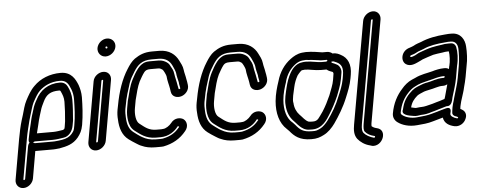

<svg xmlns="http://www.w3.org/2000/svg" viewBox="-56 -887 3044 1221"><g transform="rotate(-5 1465.5 -276.0)"><path d="M142 -101C144 -102 145 -102 146 -102H259C286 -102 311 -107 331 -110C362 -114 387 -145 393 -180L399 -213V-215C403 -260 406 -304 406 -345C406 -379 396 -408 385 -430C378 -446 362 -461 336 -461C261 -461 208 -423 179 -364C169 -347 159 -326 152 -300L142 -268C139 -258 136 -248 134 -238L127 -208C121 -184 113 -151 108 -122C108 -122 97 -76 142 -101ZM163 -152C167 -170 172 -188 176 -204L183 -234C185 -243 188 -252 191 -262L201 -294C207 -316 215 -330 224 -349C244 -391 270 -411 327 -411C333 -411 335 -410 338 -403C347 -383 355 -365 355 -337C355 -298 352 -254 348 -212L343 -180C340 -164 340 -164 329 -159C308 -156 287 -152 268 -152ZM56 137C53 137 51 134 52 131L97 -126C104 -166 114 -203 123 -239L132 -270C142 -301 149 -330 159 -350C175 -380 190 -406 206 -421C236 -449 278 -472 337 -472C379 -472 392 -447 406 -411C413 -392 417 -372 417 -348C416 -293 415 -240 404 -180C398 -147 397 -148 382 -129C369 -113 346 -101 318 -97C312 -96 302 -95 297 -94L278 -92C272 -91 264 -91 257 -91H144C141 -91 108 -121 99 -71L63 131C62 134 59 137 56 137ZM48 187C79 187 108 161 113 131L143 -41H248C257 -41 265 -41 274 -42L294 -44H296C346 -53 386 -63 419 -103C436 -125 447 -143 454 -180C465 -245 467 -301 468 -356C468 -387 462 -411 454 -435C439 -472 416 -522 346 -522C277 -522 216 -497 174 -454C147 -428 130 -395 115 -367C100 -339 93 -306 84 -276L74 -244C63 -208 55 -169 47 -126L2 131C-3 161 17 187 48 187Z M601 -450C601 -452 605 -455 608 -455C611 -455 612 -452 612 -450L545 -67C544 -64 541 -61 538 -61C535 -61 533 -64 534 -67ZM551 -450 484 -67C479 -37 498 -11 529 -11C560 -11 590 -37 595 -67L662 -450C667 -481 647 -505 617 -505C587 -505 556 -481 551 -450ZM651 -664C660 -664 660 -651 651 -651C643 -651 642 -664 651 -664ZM642 -601C672 -601 702 -625 708 -656C714 -688 691 -714 659 -714C629 -714 600 -690 594 -659C589 -629 610 -601 642 -601Z M779 -420C789 -447 800 -465 815 -489C840 -529 867 -557 929 -557H974C1021 -557 1045 -536 1059 -507C1066 -493 1076 -470 1078 -458C1080 -434 1087 -413 1090 -398C1090 -387 1092 -383 1092 -381L1096 -360C1097 -356 1096 -355 1092 -354C1087 -352 1085 -354 1085 -357L1081 -377C1077 -404 1069 -431 1066 -454C1064 -476 1053 -492 1049 -499C1046 -505 1040 -521 1025 -530C1012 -538 998 -546 972 -546H927C911 -546 891 -547 872 -535C863 -530 852 -522 840 -507C822 -484 811 -463 799 -440C778 -399 769 -353 758 -311C758 -310 757 -309 757 -309L748 -258C743 -229 744 -202 747 -184C751 -159 759 -133 783 -115C814 -92 850 -59 914 -59H944C998 -59 1037 -89 1058 -118C1061 -121 1068 -116 1068 -114L1065 -111C1038 -78 1007 -59 958 -49C952 -48 948 -48 942 -48H912C877 -48 851 -57 830 -69L816 -77C807 -82 787 -98 776 -106C748 -127 737 -157 735 -205C734 -219 734 -240 737 -258L742 -283C750 -331 765 -376 779 -420ZM953 -109H923C873 -109 851 -131 817 -157C796 -172 791 -220 798 -258L807 -308C817 -348 828 -394 843 -424C855 -445 864 -463 878 -481C886 -490 894 -496 918 -496H963C979 -496 979 -495 994 -486C1000 -482 1015 -450 1016 -442C1018 -412 1027 -386 1031 -361L1034 -341C1039 -307 1073 -299 1099 -307C1125 -315 1151 -342 1146 -376L1143 -397C1142 -401 1141 -404 1141 -407C1141 -408 1140 -411 1140 -412C1137 -434 1130 -454 1128 -473C1126 -496 1112 -520 1105 -534C1086 -573 1048 -607 983 -607H938C887 -607 856 -592 825 -571C805 -557 787 -532 773 -509C735 -450 708 -372 692 -283L687 -258C683 -237 682 -214 684 -194C686 -141 700 -94 740 -64C751 -56 772 -41 786 -33L799 -25C805 -21 813 -17 822 -14C843 -4 873 2 904 2H934C942 2 950 2 958 1C1018 -11 1066 -38 1103 -84C1127 -112 1120 -145 1100 -160C1082 -173 1043 -175 1020 -144C1007 -127 982 -110 964 -110C960 -110 958 -109 953 -109Z M1284 -420C1294 -447 1305 -465 1320 -489C1345 -529 1372 -557 1434 -557H1479C1526 -557 1550 -536 1564 -507C1571 -493 1581 -470 1583 -458C1585 -434 1592 -413 1595 -398C1595 -387 1597 -383 1597 -381L1601 -360C1602 -356 1601 -355 1597 -354C1592 -352 1590 -354 1590 -357L1586 -377C1582 -404 1574 -431 1571 -454C1569 -476 1558 -492 1554 -499C1551 -505 1545 -521 1530 -530C1517 -538 1503 -546 1477 -546H1432C1416 -546 1396 -547 1377 -535C1368 -530 1357 -522 1345 -507C1327 -484 1316 -463 1304 -440C1283 -399 1274 -353 1263 -311C1263 -310 1262 -309 1262 -309L1253 -258C1248 -229 1249 -202 1252 -184C1256 -159 1264 -133 1288 -115C1319 -92 1355 -59 1419 -59H1449C1503 -59 1542 -89 1563 -118C1566 -121 1573 -116 1573 -114L1570 -111C1543 -78 1512 -59 1463 -49C1457 -48 1453 -48 1447 -48H1417C1382 -48 1356 -57 1335 -69L1321 -77C1312 -82 1292 -98 1281 -106C1253 -127 1242 -157 1240 -205C1239 -219 1239 -240 1242 -258L1247 -283C1255 -331 1270 -376 1284 -420ZM1458 -109H1428C1378 -109 1356 -131 1322 -157C1301 -172 1296 -220 1303 -258L1312 -308C1322 -348 1333 -394 1348 -424C1360 -445 1369 -463 1383 -481C1391 -490 1399 -496 1423 -496H1468C1484 -496 1484 -495 1499 -486C1505 -482 1520 -450 1521 -442C1523 -412 1532 -386 1536 -361L1539 -341C1544 -307 1578 -299 1604 -307C1630 -315 1656 -342 1651 -376L1648 -397C1647 -401 1646 -404 1646 -407C1646 -408 1645 -411 1645 -412C1642 -434 1635 -454 1633 -473C1631 -496 1617 -520 1610 -534C1591 -573 1553 -607 1488 -607H1443C1392 -607 1361 -592 1330 -571C1310 -557 1292 -532 1278 -509C1240 -450 1213 -372 1197 -283L1192 -258C1188 -237 1187 -214 1189 -194C1191 -141 1205 -94 1245 -64C1256 -56 1277 -41 1291 -33L1304 -25C1310 -21 1318 -17 1327 -14C1348 -4 1378 2 1409 2H1439C1447 2 1455 2 1463 1C1523 -11 1571 -38 1608 -84C1632 -112 1625 -145 1605 -160C1587 -173 1548 -175 1525 -144C1512 -127 1487 -110 1469 -110C1465 -110 1463 -109 1458 -109Z M2006 -446C1978 -446 1943 -457 1905 -457C1898 -457 1888 -456 1883 -455C1840 -452 1812 -410 1804 -395C1789 -369 1778 -337 1770 -304C1763 -273 1750 -228 1754 -193C1756 -150 1771 -114 1796 -89C1812 -74 1826 -50 1855 -34C1856 -34 1856 -33 1856 -33L1866 -29C1878 -24 1890 -24 1910 -24C1977 -24 2009 -83 2026 -110C2047 -143 2068 -183 2084 -220C2084 -221 2085 -221 2085 -222C2096 -253 2111 -284 2119 -328L2126 -368C2130 -392 2115 -414 2104 -420C2081 -433 2071 -434 2070 -436C2066 -448 2052 -455 2037 -447L2036 -446ZM1896 -407C1924 -407 1959 -396 1997 -396H2027H2033C2045 -385 2062 -381 2071 -377C2074 -373 2075 -371 2075 -366L2069 -328C2063 -293 2050 -267 2037 -231C2022 -197 2005 -163 1985 -132C1957 -94 1951 -74 1919 -74C1903 -74 1900 -74 1890 -76C1868 -86 1858 -104 1835 -127C1819 -144 1806 -171 1805 -204C1805 -205 1804 -205 1804 -206C1801 -228 1811 -268 1819 -302C1825 -330 1835 -354 1847 -375C1861 -393 1874 -405 1877 -405C1883 -405 1890 -407 1896 -407ZM1927 -466C1943 -466 1971 -461 1990 -459C1999 -457 2002 -457 2008 -457H2038C2042 -457 2041 -458 2042 -454C2046 -443 2061 -439 2072 -443C2079 -446 2087 -442 2102 -435C2129 -422 2143 -400 2134 -350L2130 -327C2123 -288 2109 -255 2094 -220C2073 -165 2044 -117 2012 -73C1999 -55 1977 -33 1962 -26C1941 -16 1935 -12 1908 -13C1849 -13 1830 -31 1804 -63L1803 -64L1788 -80L1786 -81C1754 -109 1737 -162 1743 -228C1746 -266 1758 -306 1770 -341V-343C1783 -390 1808 -423 1838 -446C1852 -457 1868 -464 1883 -466L1906 -468C1917 -468 1919 -466 1927 -466ZM2080 -494C2073 -501 2059 -507 2046 -507H2016C1988 -512 1949 -518 1913 -518H1911L1886 -516C1856 -512 1832 -498 1812 -483C1770 -452 1738 -406 1722 -348C1710 -313 1697 -268 1693 -224C1686 -148 1704 -82 1748 -42L1763 -27C1791 7 1824 37 1898 37C1933 38 1957 29 1978 18C2008 4 2034 -24 2052 -49C2083 -93 2118 -150 2141 -208C2155 -242 2172 -282 2180 -327L2184 -350C2195 -414 2175 -459 2131 -481C2121 -486 2106 -496 2080 -494Z M2342 -683C2343 -686 2346 -689 2349 -689C2352 -689 2354 -686 2353 -683L2238 -31C2235 -11 2233 9 2241 19C2254 35 2274 46 2301 52C2307 54 2302 63 2297 63C2271 56 2246 43 2232 26C2224 15 2222 -1 2227 -31ZM2292 -683 2177 -31C2171 3 2170 34 2189 60C2206 81 2233 101 2267 109L2277 112C2278 112 2278 113 2279 113C2347 125 2388 20 2321 4C2308 1 2297 -3 2287 -12C2287 -17 2287 -26 2288 -31L2403 -683C2408 -713 2389 -739 2358 -739C2327 -739 2297 -713 2292 -683Z M2790 -235C2782 -206 2776 -185 2768 -155L2764 -144C2753 -141 2742 -137 2733 -134C2720 -130 2703 -126 2685 -120L2669 -116C2656 -113 2634 -106 2615 -106C2598 -106 2580 -102 2575 -103C2565 -106 2557 -106 2548 -109C2556 -141 2571 -160 2594 -180C2601 -186 2621 -195 2639 -202C2646 -205 2655 -206 2671 -210C2705 -216 2731 -228 2757 -228H2763C2772 -228 2782 -231 2790 -235ZM2809 -331C2802 -336 2793 -339 2783 -339H2777C2752 -339 2721 -332 2702 -326C2669 -317 2628 -313 2589 -293L2568 -284C2543 -273 2519 -253 2502 -232C2468 -195 2440 -145 2429 -80C2425 -56 2436 -35 2453 -23C2481 -2 2525 12 2577 7C2611 4 2645 2 2680 -9L2715 -19C2724 -21 2734 -24 2743 -27C2749 11 2780 27 2812 34C2844 41 2875 21 2886 -6C2891 -17 2893 -27 2891 -37C2887 -58 2870 -67 2859 -72C2860 -81 2861 -93 2864 -101L2869 -121L2876 -143C2883 -167 2889 -181 2895 -209C2900 -229 2906 -248 2910 -272L2923 -345C2931 -378 2933 -429 2930 -465C2928 -507 2904 -554 2845 -554H2827C2819 -554 2811 -553 2801 -552C2749 -548 2695 -539 2647 -518C2633 -513 2615 -508 2598 -498C2594 -496 2582 -491 2572 -488C2516 -473 2506 -408 2539 -386C2567 -367 2601 -385 2615 -391C2635 -399 2640 -404 2648 -407C2672 -415 2692 -423 2717 -430C2734 -434 2755 -436 2776 -439L2794 -442C2799 -442 2806 -443 2809 -443H2818C2822 -420 2821 -380 2813 -350C2813 -350 2812 -349 2812 -348ZM2807 -65 2806 -55C2803 -39 2817 -29 2829 -27C2837 -24 2840 -21 2841 -20C2840 -17 2837 -13 2833 -14C2810 -20 2790 -33 2793 -47L2796 -60C2797 -64 2802 -92 2769 -84C2743 -78 2729 -72 2710 -67L2674 -57C2647 -49 2616 -46 2581 -43C2543 -39 2507 -50 2488 -65C2479 -71 2479 -76 2479 -81C2489 -137 2510 -173 2538 -203C2551 -217 2567 -231 2582 -238L2604 -249C2631 -261 2664 -266 2708 -278C2723 -283 2753 -289 2768 -289H2774C2781 -289 2777 -278 2772 -278H2766C2725 -278 2695 -263 2670 -259C2659 -257 2646 -255 2628 -248C2611 -241 2586 -234 2565 -216C2538 -193 2512 -163 2500 -119C2497 -107 2495 -101 2495 -100C2478 -66 2530 -58 2556 -54C2577 -49 2597 -55 2607 -56C2630 -56 2655 -61 2674 -68L2689 -72C2690 -72 2692 -73 2693 -73C2713 -80 2739 -86 2760 -93L2770 -96C2771 -96 2774 -97 2775 -97C2795 -95 2806 -111 2811 -129L2816 -151C2827 -189 2841 -227 2849 -272L2862 -347C2873 -388 2874 -434 2867 -467C2864 -479 2855 -493 2834 -493H2818C2812 -493 2804 -493 2796 -492L2778 -489C2757 -486 2734 -483 2712 -478C2686 -472 2662 -463 2640 -455C2621 -449 2612 -441 2603 -437C2583 -428 2575 -427 2572 -429C2568 -431 2573 -439 2575 -439C2587 -442 2602 -447 2619 -457C2628 -462 2646 -466 2661 -473C2697 -490 2746 -498 2797 -502C2805 -503 2814 -504 2818 -504H2836C2864 -504 2879 -484 2880 -454C2881 -425 2880 -385 2873 -346L2860 -272C2853 -231 2838 -189 2827 -149L2821 -127L2815 -107C2811 -94 2809 -79 2807 -65Z"/></g></svg>

Font: Blanket
Style: OutlineObl
Weight: 400
Foundry: Cannot Into Space Fonts
Version: Version 0.9